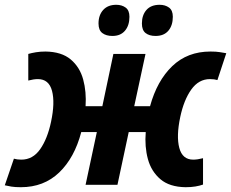

<svg xmlns="http://www.w3.org/2000/svg" viewBox="-43 -771 964 801"><path d="M44 10Q20 10 4.5 7.5Q-11 5 -23 2L15 -109Q28 -105 46 -105Q94 -105 124.5 -148.5Q155 -192 170 -263Q187 -343 174 -392Q161 -441 115 -441Q98 -441 75 -435V-546Q89 -550 107 -553Q125 -556 147 -556Q214 -555 252 -523Q290 -491 304 -439.5Q318 -388 314 -328H384L430 -546H564L517 -328H583Q612 -434 675.5 -495Q739 -556 835 -556Q859 -556 874 -553.5Q889 -551 901 -549L864 -437Q851 -441 833 -441Q786 -441 755 -397.5Q724 -354 709 -283Q692 -203 705 -154Q718 -105 763 -105Q781 -105 804 -111V-1Q790 4 772 7Q754 10 731 10Q664 9 626 -23.5Q588 -56 574 -107.5Q560 -159 565 -220H494L447 0H314L361 -220H296Q268 -113 204 -51.5Q140 10 44 10ZM606 -621Q580 -621 564.5 -633Q549 -645 549 -673Q549 -708 568 -729.5Q587 -751 623 -751Q646 -751 662 -739.5Q678 -728 678 -701Q678 -665 659.5 -643Q641 -621 606 -621ZM426 -621Q400 -621 384 -633Q368 -645 368 -673Q368 -708 387.5 -729.5Q407 -751 442 -751Q465 -751 481 -739.5Q497 -728 497 -701Q497 -665 478.5 -643Q460 -621 426 -621Z"/></svg>

Font: Noto Sans SemiCondensed
Style: Bold Italic
Weight: 700
Width: 4
Italic angle: -12°
Designer: Monotype Design Team
Foundry: Monotype Imaging Inc.
Version: Version 2.013; ttfautohint (v1.8.4.7-5d5b)